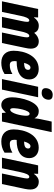

<svg xmlns="http://www.w3.org/2000/svg" viewBox="1022 -1851 826 2936"><g transform="rotate(90 1435.0 -383.0)"><path d="M-13 0H149L211 -293C221 -344 244 -418 279 -418C294 -418 301 -407 301 -384C301 -365 296 -335 290 -306L225 0H386L448 -292C459 -344 478 -418 516 -418C531 -418 538 -406 538 -381C538 -363 534 -335 528 -306L464 0H625L699 -353C707 -386 711 -417 711 -441C711 -518 671 -563 599 -563C551 -563 504 -536 471 -495H468C450 -541 416 -563 358 -563C309 -563 265 -534 235 -490H231L234 -553H105Z M925 10C984 10 1040 -1 1099 -40V-160C1044 -129 1011 -120 963 -120C922 -120 901 -139 901 -193C901 -202 902 -214 904 -225H914C1072 -225 1182 -285 1182 -419C1182 -506 1117 -562 1023 -562C823 -562 743 -349 743 -176C743 -60 812 10 925 10ZM928 -339C947 -408 973 -436 1000 -436C1020 -436 1035 -423 1035 -403C1035 -366 1015 -339 930 -339Z M1389 -607C1451 -607 1492 -654 1492 -715C1492 -756 1465 -776 1417 -776C1345 -776 1315 -717 1315 -668C1315 -627 1340 -607 1389 -607ZM1176 0H1337L1454 -553H1294Z M1570 10C1621 10 1647 -14 1686 -57H1690L1694 0H1825L1987 -760H1826L1789 -588C1785 -571 1780 -538 1776 -500H1773C1752 -546 1710 -563 1664 -563C1523 -563 1455 -291 1455 -156C1455 -54 1499 10 1570 10ZM1643 -126C1629 -126 1621 -145 1621 -181C1621 -229 1651 -423 1707 -423C1727 -423 1737 -406 1737 -370C1737 -295 1701 -126 1643 -126Z M2128 10C2187 10 2243 -1 2302 -40V-160C2247 -129 2214 -120 2166 -120C2125 -120 2104 -139 2104 -193C2104 -202 2105 -214 2107 -225H2117C2275 -225 2385 -285 2385 -419C2385 -506 2320 -562 2226 -562C2026 -562 1946 -349 1946 -176C1946 -60 2015 10 2128 10ZM2131 -339C2150 -408 2176 -436 2203 -436C2223 -436 2238 -423 2238 -403C2238 -366 2218 -339 2133 -339Z M2378 0H2540L2600 -285C2616 -358 2637 -418 2671 -418C2689 -418 2696 -405 2696 -383C2696 -366 2691 -337 2685 -308L2620 0H2781L2856 -353C2863 -388 2865 -413 2865 -433C2865 -533 2804 -563 2745 -563C2698 -563 2658 -535 2626 -489H2623L2625 -553H2496Z"/></g></svg>

Font: Noto Sans UI Condensed Black
Style: Italic
Weight: 900
Width: 3
Italic angle: -192°
Designer: Monotype Design Team
Foundry: Monotype Imaging Inc.
Version: Version 1.901